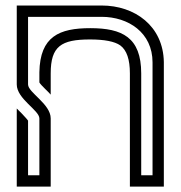

<svg xmlns="http://www.w3.org/2000/svg" viewBox="-20 -687 665 707"><path d="M125 -251V-41.7H83.3V-242.7C80.2 -247.9 71.9 -256.2 60.4 -268.8L41.7 -287.5V0H166.7V-251C166.7 -304.2 83.3 -346.2 83.3 -376V-625H354.2C452.8 -625 541.7 -566.7 541.7 -457.3V-41.7H500V-416.7C500 -550 429.4 -583.3 312.5 -583.3C198.8 -583.3 127.2 -553.3 125 -420.8V-383.3C132.1 -371.5 160.4 -346.9 166.7 -338.5V-416.7C166.7 -516.7 205.1 -541.7 311.5 -541.7C364.6 -541.7 402.1 -534.4 422.9 -519.8C446.9 -502.1 458.3 -467.7 458.3 -416.7V0H583.3V-458.3C581.2 -591.4 476.4 -666.7 354.2 -666.7H41.7V-376C41.7 -322.9 125 -280.9 125 -251Z"/></svg>

Font: Sportrop
Style: Regular
Weight: 500
Version: Version 0.9